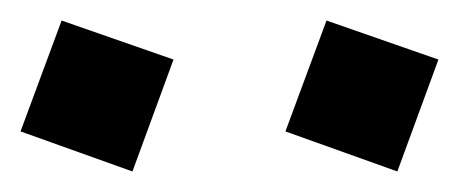

<svg xmlns="http://www.w3.org/2000/svg" viewBox="-40 -743 447 187"><path d="M89 -576 -20 -615 20 -723 129 -685ZM347 -576 238 -615 278 -723 387 -685Z"/></svg>

Font: ZCOOL KuaiLe
Style: Regular
Weight: 400
Designer: Lui Bingke
Foundry: ZCOOL
Version: Version 3.51;August 12, 2021;FontCreator 13.0.0.2613 64-bit